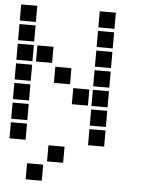

<svg xmlns="http://www.w3.org/2000/svg" viewBox="-59 -737 718 974"><g transform="rotate(5 300.0 -250.0)"><path d="M10 -691Q9 -691 9 -691Q9 -691 9 -690V-610Q9 -609 9 -609Q9 -609 10 -609H90Q91 -609 91 -609Q91 -609 91 -610V-690Q91 -691 91 -691Q91 -691 90 -691ZM410 -691Q409 -691 409 -691Q409 -691 409 -690V-610Q409 -609 409 -609Q409 -609 410 -609H490Q491 -609 491 -609Q491 -609 491 -610V-690Q491 -691 491 -691Q491 -691 490 -691ZM10 -591Q9 -591 9 -591Q9 -591 9 -590V-510Q9 -509 9 -509Q9 -509 10 -509H90Q91 -509 91 -509Q91 -509 91 -510V-590Q91 -591 91 -591Q91 -591 90 -591ZM410 -591Q409 -591 409 -591Q409 -591 409 -590V-510Q409 -509 409 -509Q409 -509 410 -509H490Q491 -509 491 -509Q491 -509 491 -510V-590Q491 -591 491 -591Q491 -591 490 -591ZM10 -491Q9 -491 9 -491Q9 -491 9 -490V-410Q9 -409 9 -409Q9 -409 10 -409H90Q91 -409 91 -409Q91 -409 91 -410V-490Q91 -491 91 -491Q91 -491 90 -491ZM110 -491Q109 -491 109 -491Q109 -491 109 -490V-410Q109 -409 109 -409Q109 -409 110 -409H190Q191 -409 191 -409Q191 -409 191 -410V-490Q191 -491 191 -491Q191 -491 190 -491ZM410 -491Q409 -491 409 -491Q409 -491 409 -490V-410Q409 -409 409 -409Q409 -409 410 -409H490Q491 -409 491 -409Q491 -409 491 -410V-490Q491 -491 491 -491Q491 -491 490 -491ZM10 -391Q9 -391 9 -391Q9 -391 9 -390V-310Q9 -309 9 -309Q9 -309 10 -309H90Q91 -309 91 -309Q91 -309 91 -310V-390Q91 -391 91 -391Q91 -391 90 -391ZM210 -391Q209 -391 209 -391Q209 -391 209 -390V-310Q209 -309 209 -309Q209 -309 210 -309H290Q291 -309 291 -309Q291 -309 291 -310V-390Q291 -391 291 -391Q291 -391 290 -391ZM410 -391Q409 -391 409 -391Q409 -391 409 -390V-310Q409 -309 409 -309Q409 -309 410 -309H490Q491 -309 491 -309Q491 -309 491 -310V-390Q491 -391 491 -391Q491 -391 490 -391ZM10 -291Q9 -291 9 -291Q9 -291 9 -290V-210Q9 -209 9 -209Q9 -209 10 -209H90Q91 -209 91 -209Q91 -209 91 -210V-290Q91 -291 91 -291Q91 -291 90 -291ZM310 -291Q309 -291 309 -291Q309 -291 309 -290V-210Q309 -209 309 -209Q309 -209 310 -209H390Q391 -209 391 -209Q391 -209 391 -210V-290Q391 -291 391 -291Q391 -291 390 -291ZM410 -291Q409 -291 409 -291Q409 -291 409 -290V-210Q409 -209 409 -209Q409 -209 410 -209H490Q491 -209 491 -209Q491 -209 491 -210V-290Q491 -291 491 -291Q491 -291 490 -291ZM10 -191Q9 -191 9 -191Q9 -191 9 -190V-110Q9 -109 9 -109Q9 -109 10 -109H90Q91 -109 91 -109Q91 -109 91 -110V-190Q91 -191 91 -191Q91 -191 90 -191ZM410 -191Q409 -191 409 -191Q409 -191 409 -190V-110Q409 -109 409 -109Q409 -109 410 -109H490Q491 -109 491 -109Q491 -109 491 -110V-190Q491 -191 491 -191Q491 -191 490 -191ZM10 -91Q9 -91 9 -91Q9 -91 9 -90V-10Q9 -9 9 -9Q9 -9 10 -9H90Q91 -9 91 -9Q91 -9 91 -10V-90Q91 -91 91 -91Q91 -91 90 -91ZM410 -91Q409 -91 409 -91Q409 -91 409 -90V-10Q409 -9 409 -9Q409 -9 410 -9H490Q491 -9 491 -9Q491 -9 491 -10V-90Q491 -91 491 -91Q491 -91 490 -91ZM210 9Q209 9 209 9Q209 9 209 10V90Q209 91 209 91Q209 91 210 91H290Q291 91 291 91Q291 91 291 90V10Q291 9 291 9Q291 9 290 9ZM110 109Q109 109 109 109Q109 109 109 110V190Q109 191 109 191Q109 191 110 191H190Q191 191 191 191Q191 191 191 190V110Q191 109 191 109Q191 109 190 109Z"/></g></svg>

Font: Doto ExtraBold
Style: Regular
Weight: 800
Monospace: yes
Version: Version 1.000